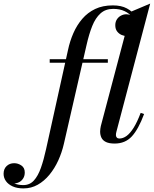

<svg xmlns="http://www.w3.org/2000/svg" viewBox="-207 -790 858 1070"><path d="M-76.5 260Q-111 260 -135.8 249Q-160.5 238 -173.8 219.5Q-187 201 -187 178.5Q-187 151.5 -170.2 135.5Q-153.5 119.5 -128 119.5Q-106.5 119.5 -87.8 132.2Q-69 145 -69 171Q-69 190.5 -77.8 204.2Q-86.5 218 -100 225Q-113.5 232 -128 232Q-140.5 232 -154 226.8Q-167.5 221.5 -176.8 209.8Q-186 198 -186 178.5H-167Q-167 195.5 -156 210Q-145 224.5 -124.8 233Q-104.5 241.5 -77 241.5Q-41.5 241.5 -18.2 216Q5 190.5 21 145.2Q37 100 50 40L172 -511.5Q182.5 -561 202 -605.5Q221.5 -650 251.5 -685Q281.5 -720 323.5 -740Q365.5 -760 422 -760Q469 -760 500 -743.2Q531 -726.5 546.5 -702.8Q562 -679 562 -657Q562 -635 553.2 -620Q544.5 -605 530.2 -597Q516 -589 499 -589Q485.5 -589 470.8 -595.2Q456 -601.5 445.8 -614.8Q435.5 -628 435.5 -649.5Q435.5 -668.5 444.5 -682.2Q453.5 -696 467.8 -703.2Q482 -710.5 497 -710.5Q509 -710.5 524 -705Q539 -699.5 550 -687.5Q561 -675.5 561 -657H542Q542 -677 528 -696Q514 -715 487.5 -727.8Q461 -740.5 423.5 -740.5Q381 -740.5 353 -715.2Q325 -690 307 -645Q289 -600 275.5 -540L149 11.5Q138 59.5 117.8 104Q97.5 148.5 68.5 183.8Q39.5 219 3.2 239.5Q-33 260 -76.5 260ZM70 -440.5V-460H394V-440.5ZM432 10Q401.5 10 383.8 1.5Q366 -7 358.5 -22.2Q351 -37.5 351 -57Q351 -64 352.2 -72.5Q353.5 -81 355 -88L523.5 -725L630 -770L441.5 -55Q439 -46 439 -37Q439 -29 444 -23.5Q449 -18 458 -18Q478.5 -18 498.2 -32.2Q518 -46.5 537.8 -78Q557.5 -109.5 577 -161L596 -154.5Q564.5 -70 527.8 -30Q491 10 432 10Z"/></svg>

Font: Bodoni Moda 11pt Medium
Style: Italic
Weight: 500
Italic angle: -13°
Designer: Owen Earl
Foundry: indestructible type
Version: Version 2.004